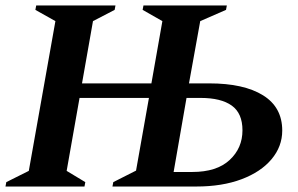

<svg xmlns="http://www.w3.org/2000/svg" viewBox="-34 -680 1087 700"><path d="M-14 0 -11 -16 71 -57 168 -603 95 -644 98 -660H387L384 -644L305 -603L265 -376H518L558 -603L486 -644L489 -660H793L790 -644L696 -603L655 -376H729Q855 -376 925 -332.5Q995 -289 995 -204Q995 -146 956 -99.5Q917 -53 846.5 -26.5Q776 0 682 0H376L379 -16L462 -58L509 -323H256L209 -57L277 -16L274 0ZM599 -53H667Q756 -53 803 -96.5Q850 -140 850 -205Q850 -267 811 -295Q772 -323 697 -323H646Z"/></svg>

Font: Spectral SC
Style: Bold Italic
Weight: 700
Italic angle: -10°
Designer: Jean-Baptiste Levee
Foundry: Production Type
Version: Version 2.001